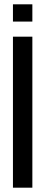

<svg xmlns="http://www.w3.org/2000/svg" viewBox="-20 -730 210 890"><path d="M40 140V-560H130V140ZM40 -630V-710H130V-630Z"/></svg>

Font: Tektur Condensed
Style: Regular
Weight: 400
Width: 3
Designer: Adam Jagosz
Foundry: Adam Jagosz
Version: Version 1.005;gftools[0.9.30]